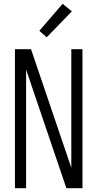

<svg xmlns="http://www.w3.org/2000/svg" viewBox="-20 -995 515 1015"><path d="M59 0V-735H144L357 -108V-735H416V0H331L118 -627V0ZM227 -798 188 -832 311 -975 360 -935Z"/></svg>

Font: Iosevka QP Light
Style: Regular
Weight: 300
Designer: Belleve Invis
Foundry: Belleve Invis
Version: Version 20.0.0; ttfautohint (v1.8.4)